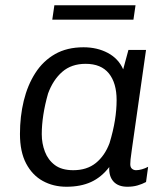

<svg xmlns="http://www.w3.org/2000/svg" viewBox="-20 -701 640 731"><path d="M233 10Q183 10 143 -12Q103 -34 79.5 -78.5Q56 -123 56 -191Q56 -258 70.5 -317.5Q85 -377 114.5 -423Q144 -469 189.5 -495Q235 -521 298 -521Q350 -521 390.5 -499.5Q431 -478 449 -437L469 -511H536L482 -132Q478 -105 477 -94Q476 -83 476 -76Q476 -64 482.5 -58.5Q489 -53 498 -53Q508 -53 520.5 -56.5Q533 -60 544 -66L536 -8Q521 0 503.5 5Q486 10 465 10Q430 10 412 -10Q394 -30 396 -65Q366 -26 326.5 -8Q287 10 233 10ZM259 -53Q311 -53 345 -80.5Q379 -108 397 -156Q411 -202 417.5 -242.5Q424 -283 424 -320Q424 -385 394.5 -421.5Q365 -458 306 -458Q252 -458 217 -427.5Q182 -397 163 -345Q151 -303 145 -264Q139 -225 139 -190Q139 -155 151 -123.5Q163 -92 189 -72.5Q215 -53 259 -53ZM179 -626 187 -681H496L488 -626Z"/></svg>

Font: Chivo Mono Medium Light
Style: Italic
Weight: 300
Italic angle: -8.05°
Monospace: yes
Version: Version 1.008